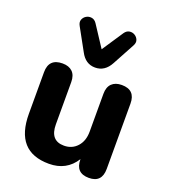

<svg xmlns="http://www.w3.org/2000/svg" viewBox="-141 -874 872 987"><g transform="rotate(20 294.5 -380.5)"><path d="M294 -536Q241 -536 213 -590L147 -710Q137 -728 142.5 -742.5Q148 -757 161.5 -765Q175 -773 191 -770.5Q207 -768 218 -752L294 -636L371 -752Q382 -768 397.5 -770.5Q413 -773 426.5 -765Q440 -757 445.5 -742.5Q451 -728 441 -710L376 -590Q347 -536 294 -536ZM240 10Q56 10 56 -197V-424Q56 -499 131 -499Q166 -499 185.5 -480Q205 -461 205 -424V-193Q205 -104 281 -104Q325 -104 353 -135Q381 -166 381 -217V-424Q381 -461 400.5 -480Q420 -499 455 -499Q529 -499 529 -424V-67Q529 8 458 8Q385 8 385 -67V-68Q336 10 240 10Z"/></g></svg>

Font: Chiron GoRound TC
Style: Bold
Weight: 700
Designer: Ryoko NISHIZUKA 西塚涼子 (kana, bopomofo & ideographs); Paul D. Hunt (Latin, Greek & Cyrillic); Sandoll Communications 산돌커뮤니
Foundry: Adobe
Version: Version 1.000;hotconv 1.1.1;makeotfexe 2.6.0